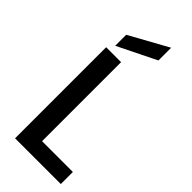

<svg xmlns="http://www.w3.org/2000/svg" viewBox="-296 -988 1036 1036"><g transform="rotate(45 222.0 -470.5)"><path d="M189 -92H424V0H75V-695H189ZM325 -844 104 -735V-819L325 -941Z"/></g></svg>

Font: IBM-Poppins
Style: Poppins-Medium
Weight: 500
Designer: Mike Abbink, Paul van der Laan, Pieter van Rosmalen, Ben Mitchell, Mark Frömberg
Foundry: Bold Monday
Version: Version 1.1